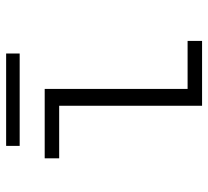

<svg xmlns="http://www.w3.org/2000/svg" viewBox="-46 -616 662 610"><g transform="rotate(-90 285.0 -311.0)"><path d="M126.5 -622.5H420V-579.5H126.5ZM307.5 -46H460V0H254V-454H87V-500H307.5Z"/></g></svg>

Font: League Mono Narrow UltraLight
Style: Regular
Weight: 200
Width: 3
Designer: Tyler Finck
Foundry: The League of Moveable Type / Tyler Finck
Version: Version 2.210